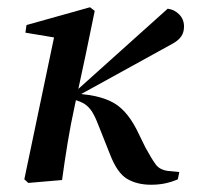

<svg xmlns="http://www.w3.org/2000/svg" viewBox="-20 -496 545 529"><path d="M58 8 47 -2 131 -403 152 -389 50 -406 53 -427 228 -476 241 -466 216 -345 186 -205Q175 -155 166.5 -103.5Q158 -52 151 0ZM470 -2Q454 5 436 9Q418 13 396 13Q358 13 330.5 -3Q303 -19 283 -71L254 -144Q245 -168 237 -182.5Q229 -197 218.5 -205.5Q208 -214 192 -219L173 -225V-237H180L188 -244L442 -472Q460 -470 473.5 -456.5Q487 -443 487 -423Q487 -407 479.5 -396Q472 -385 457 -376.5Q442 -368 418 -355L193 -231L195 -238L227 -234Q258 -229 281.5 -218.5Q305 -208 323 -188.5Q341 -169 356 -140L381 -89Q398 -58 409 -43Q420 -28 443 -25L474 -22Z"/></svg>

Font: Source Serif 4 48pt SemiBold
Style: Italic
Weight: 600
Italic angle: -12°
Designer: Frank Grießhammer
Foundry: Adobe Systems Incorporated
Version: Version 4.004;hotconv 1.0.116;makeotfexe 2.5.65601